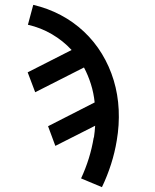

<svg xmlns="http://www.w3.org/2000/svg" viewBox="-20 -548 640 791"><path d="M400 223 314 187Q333 146 346 104Q359 62 366 19Q366 19 366.5 18.5Q367 18 367 18Q369 6 370 -6Q371 -18 372 -30L208 53L178 -28L370 -126Q366 -165 354.5 -201.5Q343 -238 326 -270L125 -168L94 -250L275 -342Q240 -380 194 -407Q148 -434 95 -446L117 -528Q177 -514 230 -486Q283 -458 326 -417.5Q369 -377 400 -326Q431 -275 448.5 -217Q466 -159 469 -96Q472 -33 461 31Q453 80 437.5 128.5Q422 177 400 223Z"/></svg>

Font: Iosevka SS04 Medium Extended
Style: Italic
Weight: 500
Width: 7
Italic angle: -9°
Monospace: yes
Designer: Belleve Invis
Foundry: Belleve Invis
Version: Version 19.0.0; ttfautohint (v1.8.4)